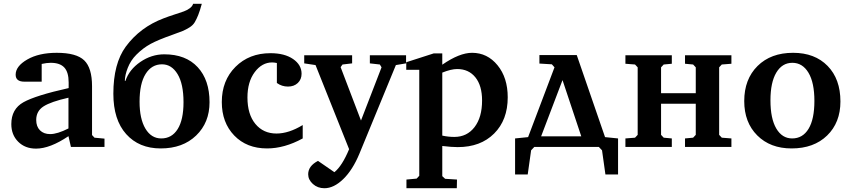

<svg xmlns="http://www.w3.org/2000/svg" viewBox="-20 -779 4506 1018"><path d="M40 -121Q40 -201 104.5 -237Q169 -273 344 -312V-342Q344 -396 321 -421Q298 -446 249 -446Q228 -446 201 -440V-346H109Q63 -346 63 -383Q63 -428 124.5 -463.5Q186 -499 281 -499Q385 -499 426.5 -459Q468 -419 468 -322V-63L481 -49L534 -44V0H356L343 -57Q245 9 171 9Q113 9 76.5 -27.5Q40 -64 40 -121ZM172 -143Q172 -108 192 -88Q212 -68 246 -68Q284 -68 343 -98V-261Q250 -240 211 -215Q172 -190 172 -143Z M581 -282Q581 -442 647 -532Q723 -635 848 -682Q871 -691 905 -702Q939 -713 954.5 -718.5Q970 -724 985 -734.5Q1000 -745 1004 -759H1050Q1040 -722 1031 -699.5Q1022 -677 1012.5 -661Q1003 -645 984.5 -633.5Q966 -622 948 -614.5Q930 -607 893 -594Q819 -568 779 -546.5Q739 -525 703 -489Q673 -459 657.5 -419.5Q642 -380 642 -350H645Q665 -410 724 -450.5Q783 -491 851 -491Q965 -491 1028 -423Q1091 -355 1091 -237Q1091 -129 1020 -60.5Q949 8 832 8Q717 8 649 -68Q581 -144 581 -282ZM720 -240Q720 -149 751 -97Q782 -45 835 -45Q891 -45 922 -94.5Q953 -144 953 -237Q953 -334 921.5 -386Q890 -438 839 -438Q784 -438 752 -387Q720 -336 720 -240Z M1156 -238Q1156 -352 1228.5 -424.5Q1301 -497 1414 -497Q1489 -497 1534 -466Q1579 -435 1579 -388Q1579 -358 1559 -339Q1539 -320 1507 -320Q1474 -320 1448 -339V-445Q1433 -448 1423 -448Q1369 -448 1330.5 -396.5Q1292 -345 1292 -262Q1292 -173 1334 -122Q1376 -71 1446 -71Q1511 -71 1585 -116V-45Q1488 8 1396 8Q1288 8 1222 -60.5Q1156 -129 1156 -238Z M1593 -443V-486H1847V-443L1796 -437L1786 -423L1894 -140L2003 -422L1994 -437L1941 -443V-486H2133V-443L2079 -434L1886 35Q1850 122 1800 170.5Q1750 219 1700 219Q1664 219 1639 196.5Q1614 174 1614 145Q1614 101 1666 74L1753 134Q1794 101 1831 12L1653 -434Z M2134 -409V-449L2280 -496H2325V-436Q2416 -499 2483 -499Q2564 -499 2618 -433Q2672 -367 2672 -263Q2672 -143 2600 -71Q2528 1 2407 1Q2374 1 2325 -5V155L2340 169L2403 173L2402 219H2135V173L2189 168L2203 153V-409ZM2325 -60Q2357 -53 2389 -53Q2456 -53 2496 -105Q2536 -157 2536 -246Q2536 -325 2500.5 -369Q2465 -413 2404 -413Q2372 -413 2325 -394Z M2711 -45 2780 -52 2920 -422 2906 -438 2840 -442V-487H3038L3188 -52L3257 -45V146H3190L3172 18L3155 0H2813L2796 18L2778 146H2711ZM2849 -56H3062L2963 -353H2962Z M3296 0V-45L3347 -49L3361 -64V-422L3347 -437L3296 -441V-486H3542V-441L3499 -437L3485 -422V-285H3669V-422L3655 -437L3612 -441V-486H3858V-441L3807 -437L3793 -422V-64L3807 -49L3858 -45V0H3612V-45L3655 -49L3669 -64V-229H3485V-64L3499 -49L3542 -45V0Z M3926 -243Q3926 -359 3996.5 -429Q4067 -499 4185 -499Q4300 -499 4368 -429.5Q4436 -360 4436 -241Q4436 -129 4365.5 -60.5Q4295 8 4177 8Q4064 8 3995 -61Q3926 -130 3926 -243ZM4065 -247Q4065 -150 4096 -97.5Q4127 -45 4180 -45Q4236 -45 4267 -96Q4298 -147 4298 -244Q4298 -341 4266.5 -393.5Q4235 -446 4181 -446Q4127 -446 4096 -394Q4065 -342 4065 -247Z"/></svg>

Font: Khartiya
Style: Bold
Weight: 700
Version: Version 1.0.2